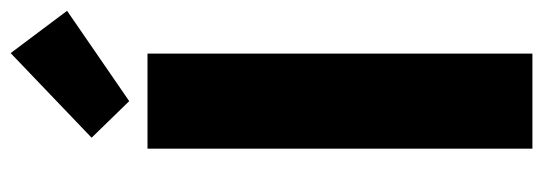

<svg xmlns="http://www.w3.org/2000/svg" viewBox="-348 -668 1016 359"><g transform="rotate(-90 159.5 -488.0)"><path d="M61.5 0V-719.7H239.3V0ZM150.4 -753.9 82 -824.2 240.2 -975.6 319.3 -870.1Z"/></g></svg>

Font: Reddit Sans Condensed Black
Style: Regular
Weight: 900
Designer: Stephen Hutchings
Foundry: Reddit
Version: Version 1.014